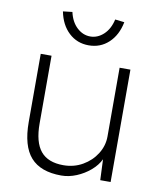

<svg xmlns="http://www.w3.org/2000/svg" viewBox="-83 -799 727 875"><g transform="rotate(10 280.0 -361.5)"><path d="M260 10Q164 10 118 -42Q72 -94 72 -205V-520H122V-207Q122 -120 156 -79Q190 -38 261 -38Q310 -38 350 -61Q390 -84 413.5 -121.5Q437 -159 437 -202V-520H487V0H439L435 -96Q421 -67 393 -43Q365 -19 330 -4.5Q295 10 260 10ZM280 -596Q226 -596 188 -631.5Q150 -667 138 -728L181 -733Q191 -688 218.5 -662.5Q246 -637 280 -637Q314 -637 341.5 -662.5Q369 -688 379 -733L422 -728Q410 -667 372 -631.5Q334 -596 280 -596Z"/></g></svg>

Font: Lexend ExtraLight
Style: Regular
Weight: 200
Designer: Bonnie Shaver-Troup, Thomas Jockin
Foundry: Lexend
Version: Version 1.007; ttfautohint (v1.8.3)